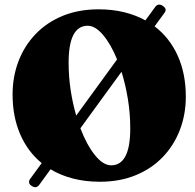

<svg xmlns="http://www.w3.org/2000/svg" viewBox="-20 -760 835 824"><path d="M115.5 37.5Q106.5 32.5 105 23.8Q103.5 15 110 7L159 -60Q98.5 -109.5 66.2 -184.8Q34 -260 34 -354.5Q34 -431 59.5 -497.5Q85 -564 133 -614Q181 -664 249.2 -692Q317.5 -720 403 -720Q461.5 -720 512 -707.8Q562.5 -695.5 604 -672.5L646 -730Q659 -748 679 -734.5Q698.5 -721.5 686 -705L643.5 -647Q708 -598 742.8 -520.8Q777.5 -443.5 777.5 -345.5Q777.5 -269 752 -202.5Q726.5 -136 678.5 -86Q630.5 -36 562.2 -8Q494 20 408.5 20Q346.5 20 293.2 6.2Q240 -7.5 197 -33.5L149 32.5Q135.5 51.5 115.5 37.5ZM274.5 -491.5Q274.5 -431.5 283.2 -373.5Q292 -315.5 307 -264L482.5 -505Q456 -570 422.5 -609.8Q389 -649.5 356.5 -649.5Q274.5 -649.5 274.5 -491.5ZM539 -208.5Q539 -273 528.8 -335.2Q518.5 -397.5 501.5 -452L325 -209.5Q352 -138.5 387.2 -94.5Q422.5 -50.5 457 -50.5Q539 -50.5 539 -208.5Z"/></svg>

Font: Fraunces 9pt S000 Black
Style: Regular
Weight: 900
Version: Version 1.000; ttfautohint (v1.8.3)